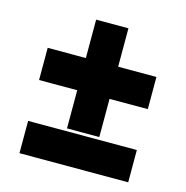

<svg xmlns="http://www.w3.org/2000/svg" viewBox="-95 -720 777 802"><g transform="rotate(15 293.5 -319.0)"><path d="M223.6 -160.2V-325.2H58.6V-464.4H223.6V-630.4H363.3V-464.4H528.8V-325.2H363.3V-160.2ZM58.6 -8.8V-148.4H528.8V-8.8Z"/></g></svg>

Font: Basically A Sans Serif
Style: Bold
Weight: 700
Designer: Hyung-Suk Kim
Foundry: Mental Design
Version: 1.000